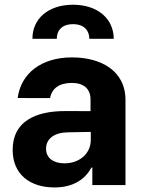

<svg xmlns="http://www.w3.org/2000/svg" viewBox="-20 -801 620 831"><path d="M215.9 10.3C296.5 10.3 348.7 -24.9 375.4 -75.6H379.6V0H523.1V-367.9C523.1 -497.9 413 -552.6 291.5 -552.6C160.9 -552.6 70.7 -485.1 56.5 -376.8L196.7 -376.4C204.2 -418.3 236.5 -442.1 290.8 -442.1C342.3 -442.1 371.8 -416.2 371.8 -371.4V-320L265.3 -320.3C131 -321 34.8 -274.1 34.8 -152.3C34.8 -44.4 111.9 10.3 215.9 10.3ZM120.4 -633.2H225.9C225.5 -665.8 244.7 -696.4 296.2 -696.4C346.6 -696.4 366.5 -666.2 366.8 -633.2H472.3C471.9 -719.1 403.8 -780.5 296.2 -780.5C187.9 -780.5 120 -719.1 120.4 -633.2ZM179.3 -157.3C179.3 -199.9 214.1 -227.3 273.4 -228.3L372.9 -230.1V-195C372.9 -137.8 325.6 -94.1 259.2 -94.1C212.7 -94.1 179.3 -115.8 179.3 -157.3Z"/></svg>

Font: Magic Ui Pro
Style: Bold
Weight: 700
Designer: Stefan Endress, Andreas Faust
Version: Version 1.000;FEAKit 1.0